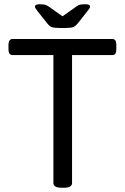

<svg xmlns="http://www.w3.org/2000/svg" viewBox="-20 -884 589 906"><path d="M232 -20V-624H40Q30 -624 25 -631Q20 -638 20 -654V-670Q20 -686 25 -693Q30 -700 40 -700H509Q520 -700 524.5 -693Q529 -686 529 -670V-654Q529 -638 524.5 -631Q520 -624 509 -624H320V-20Q320 2 280 2H272Q232 2 232 -20ZM202 -775 159 -829Q151 -839 148 -844Q145 -849 145 -853Q145 -864 167 -864Q183 -864 192.5 -861.5Q202 -859 213 -851L275 -807L340 -853Q349 -860 357.5 -862Q366 -864 383 -864Q405 -864 405 -853Q405 -849 401.5 -843.5Q398 -838 389 -827L348 -775Q336 -760 324.5 -756Q313 -752 288 -752H262Q236 -752 224.5 -756Q213 -760 202 -775Z"/></svg>

Font: Asap-Regular
Style: Regular
Weight: 400
Designer: Pablo Cosgaya
Foundry: Omnibus-Type
Version: Version 2.000; ttfautohint (v1.8)